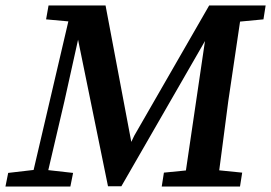

<svg xmlns="http://www.w3.org/2000/svg" viewBox="-46 -684 994 704"><path d="M-26 0 -16 -50 87 -62H115L222 -50L212 0ZM63 0 215 -650H265L190 -312L117 0ZM350 -1 235 -564 228 -576 222 -604 123 -613 132 -664H341L442 -129H419L446 -186L721 -664H768V-594H736L707 -536L399 -1ZM547 0 555 -51 686 -64H713L842 -51L834 0ZM627 0 717 -611 749 -664H843L791 -313Q781 -235 770.5 -156Q760 -77 750 0ZM770 -601 774 -664H928L920 -613L794 -601Z"/></svg>

Font: Source Serif 4 18pt SemiBold
Style: Italic
Weight: 600
Italic angle: -12°
Designer: Frank Grießhammer
Foundry: Adobe Systems Incorporated
Version: Version 4.004;hotconv 1.0.116;makeotfexe 2.5.65601